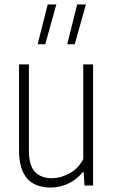

<svg xmlns="http://www.w3.org/2000/svg" viewBox="-20 -828 506 857"><path d="M65 -156.5V-540.5H109V-155.5Q109 -89.5 136 -61Q163 -32.5 211.5 -32.5Q249 -32.5 288.5 -53Q328 -73.5 351.5 -117.5V-540.5H395.5V0H357L353.5 -59.5H349.5Q321 -25.5 283.8 -8.2Q246.5 9 206 9Q65 9 65 -156.5ZM148 -630.5 193 -808H231.5L182 -630.5ZM280 -630.5 324.5 -808H363.5L313.5 -630.5Z"/></svg>

Font: Encode Sans Condensed ExLight
Style: Regular
Weight: 275
Width: 3
Designer: Multiple Designers
Foundry: Impallari Type
Version: Version 2.000